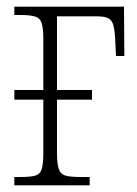

<svg xmlns="http://www.w3.org/2000/svg" viewBox="-20 -556 410 576"><path d="M23 0V-25H41Q71 -25 85.5 -29Q100 -33 105 -48.5Q110 -64 110 -98V-257H23V-286H110V-438Q110 -471 105 -486.5Q100 -502 85 -506.5Q70 -511 42 -511H23V-536H352L353 -388H328L326 -428Q325 -462 320.5 -479Q316 -496 304.5 -501.5Q293 -507 270 -507H151V-286H256V-257H151V-98Q151 -64 156.5 -48.5Q162 -33 177 -29Q192 -25 222 -25H249V0Z"/></svg>

Font: Noto Serif Condensed ExtraLight
Style: Regular
Weight: 200
Width: 3
Designer: Monotype Design Team
Foundry: Monotype Imaging Inc.
Version: Version 2.013; ttfautohint (v1.8.4.7-5d5b)